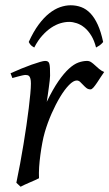

<svg xmlns="http://www.w3.org/2000/svg" viewBox="-20 -688 415 728"><path d="M375 -415Q369.1 -407.2 362.1 -396Q355 -384.8 347.9 -374.3Q340.8 -363.8 334.5 -356.4Q328.1 -349.1 323.2 -349.1Q314 -349.1 307.4 -354.5Q300.8 -359.9 295.2 -366Q289.6 -372.1 283.9 -377.4Q278.3 -382.8 271 -382.8Q258.3 -382.8 241.5 -365.5Q224.6 -348.1 207.8 -320.1Q190.9 -292 175.5 -257.1Q160.2 -222.2 149.9 -187Q144.5 -168.5 140.4 -146.2Q136.2 -124 133.1 -100.6Q129.9 -77.1 128.4 -54.4Q127 -31.7 127.9 -12.2Q121.6 -8.8 112.1 -4.6Q102.5 -0.5 92.5 3.9Q82.5 8.3 73.2 12.5Q64 16.6 58.1 20L42 4.9Q49.3 -29.8 56.2 -66.9Q63 -104 69.1 -140.9Q75.2 -177.7 80.3 -212.9Q85.4 -248 89.1 -278.3Q92.8 -308.6 95 -332.5Q97.2 -356.4 97.2 -371.1Q97.2 -382.3 95.5 -388.9Q93.8 -395.5 91.1 -398.7Q88.4 -401.9 84.7 -402.8Q81.1 -403.8 77.1 -403.8Q72.8 -403.8 64.2 -401.9Q55.7 -399.9 47.4 -397.7Q39.1 -395.5 26.9 -392.1L20 -410.2Q40.5 -419.4 61.3 -428Q82 -436.5 100.1 -442.9Q118.2 -449.2 131.6 -453.1Q145 -457 150.9 -457Q157.7 -457 161.6 -454.6Q165.5 -452.1 167.2 -446Q168.9 -439.9 169.4 -429Q169.9 -418 169.9 -400.9Q169.9 -395.5 168.5 -382.8Q167 -370.1 165 -355.2Q163.1 -340.3 160.9 -325.7Q158.7 -311 157.2 -301.8Q180.7 -350.1 201.7 -380.4Q222.7 -410.6 241.5 -427.7Q260.3 -444.8 277.3 -450.9Q294.4 -457 310.1 -457Q318.8 -457 325.9 -452.1Q333 -447.3 340.3 -440.4Q347.7 -433.6 356 -426.5Q364.3 -419.4 375 -415ZM88.9 -528.8Q106.9 -568.4 126.7 -595Q146.5 -621.6 167 -637.7Q187.5 -653.8 208 -660.9Q228.5 -668 248 -668Q269.5 -668 288.3 -660.9Q307.1 -653.8 322.8 -637.5Q338.4 -621.1 350.6 -594.5Q362.8 -567.9 371.1 -528.8Q364.3 -520.5 357.9 -516.1Q351.6 -511.7 344.2 -507.8Q337.4 -534.7 325.9 -553.2Q314.5 -571.8 300.5 -583.3Q286.6 -594.7 271.2 -599.9Q255.9 -605 242.2 -605Q226.6 -605 209.2 -599.9Q191.9 -594.7 174.6 -583.3Q157.2 -571.8 140.4 -553.2Q123.5 -534.7 109.9 -507.8Q103 -511.7 98.4 -515.6Q93.8 -519.5 88.9 -528.8Z"/></svg>

Font: Akkhara
Style: Italic
Weight: 400
Italic angle: -7°
Designer: J. Victor Gaultney
Version: Version 1.00 June 13, 2006, initial release